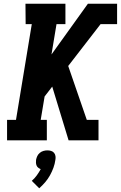

<svg xmlns="http://www.w3.org/2000/svg" viewBox="-20 -755 650 1033"><path d="M349 0 261 -289 220 -236 199 -110H232V0H18V-110H66L151 -625H118L117 -735H332V-625H284L257 -462L453 -735H610V-625H521L347 -400L447 -110H510V0ZM191 258 151 218Q166 205 178 188.5Q190 172 199 155Q192 152 186 147.5Q180 143 177 136Q174 129 173.5 121Q173 113 174 105Q176 95 180.5 85Q185 75 194 67.5Q203 60 214 57Q225 54 235 54Q245 54 255 57Q265 60 271 67.5Q277 75 278.5 85Q280 95 278 105Q275 127 267.5 147.5Q260 168 249 188Q238 208 223 225.5Q208 243 191 258Z"/></svg>

Font: Iosevka Etoile Extrabold
Style: Italic
Weight: 800
Italic angle: -9°
Designer: Belleve Invis
Foundry: Belleve Invis
Version: Version 22.1.2; ttfautohint (v1.8.4)